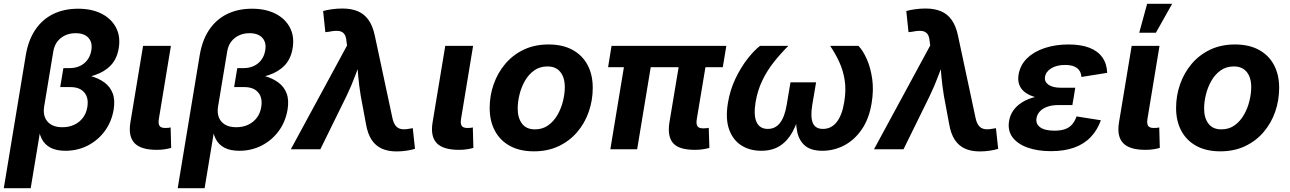

<svg xmlns="http://www.w3.org/2000/svg" viewBox="-37 -783 6764 1007"><path d="M-17.1 204.1 98.1 -492.7Q111.3 -572.3 148.2 -627Q185.1 -681.6 242.2 -709.5Q299.3 -737.3 372.6 -737.3Q444.3 -737.3 495.6 -711.2Q546.9 -685.1 571.3 -638.7Q595.7 -592.3 585.9 -531.2Q576.7 -474.6 544.2 -440.4Q511.7 -406.2 459.7 -388.9Q407.7 -371.6 339.4 -365.2L345.2 -400.9Q395.5 -396.5 438 -384.5Q480.5 -372.6 510.5 -350.6Q540.5 -328.6 554 -293.7Q567.4 -258.8 559.1 -208Q548.3 -144 512.5 -95.5Q476.6 -46.9 423.1 -19.5Q369.6 7.8 306.2 7.8Q258.8 7.8 228 -8.3Q197.3 -24.4 181.6 -55.4Q166 -86.4 164.6 -130.9L179.7 -131.8L124 204.1ZM290 -115.7Q324.7 -115.7 352.3 -128.7Q379.9 -141.6 397.7 -165Q415.5 -188.5 420.9 -220.7Q429.2 -269.5 405.3 -297.9Q381.3 -326.2 333 -326.2H278.8L295.4 -425.8H328.6Q358.4 -425.8 382.3 -437Q406.2 -448.2 421.6 -469Q437 -489.7 441.9 -518.1Q449.2 -560.1 427 -584.5Q404.8 -608.9 359.9 -608.9Q328.6 -608.9 304 -597.2Q279.3 -585.4 263.4 -564.5Q247.6 -543.5 242.7 -514.2L194.3 -222.7Q189.5 -191.4 198.7 -167.5Q208 -143.6 231 -129.6Q253.9 -115.7 290 -115.7Z M785.6 2.9Q701.7 2.9 668.2 -32.7Q634.8 -68.4 647 -141.6L713.4 -542.5H859.4L796.4 -160.6Q792 -135.3 799.3 -123.5Q806.6 -111.8 829.1 -111.8Q839.8 -111.8 846.4 -112.5Q853 -113.3 857.9 -114.7L860.8 -7.3Q849.6 -3.9 829.8 -0.5Q810.1 2.9 785.6 2.9Z M895 204.1 1010.3 -492.7Q1023.4 -572.3 1060.3 -627Q1097.2 -681.6 1154.3 -709.5Q1211.4 -737.3 1284.7 -737.3Q1356.4 -737.3 1407.7 -711.2Q1459 -685.1 1483.4 -638.7Q1507.8 -592.3 1498 -531.2Q1488.8 -474.6 1456.3 -440.4Q1423.8 -406.2 1371.8 -388.9Q1319.8 -371.6 1251.5 -365.2L1257.3 -400.9Q1307.6 -396.5 1350.1 -384.5Q1392.6 -372.6 1422.6 -350.6Q1452.6 -328.6 1466.1 -293.7Q1479.5 -258.8 1471.2 -208Q1460.4 -144 1424.6 -95.5Q1388.7 -46.9 1335.2 -19.5Q1281.7 7.8 1218.3 7.8Q1170.9 7.8 1140.1 -8.3Q1109.4 -24.4 1093.8 -55.4Q1078.1 -86.4 1076.7 -130.9L1091.8 -131.8L1036.1 204.1ZM1202.1 -115.7Q1236.8 -115.7 1264.4 -128.7Q1292 -141.6 1309.8 -165Q1327.6 -188.5 1333 -220.7Q1341.3 -269.5 1317.4 -297.9Q1293.5 -326.2 1245.1 -326.2H1190.9L1207.5 -425.8H1240.7Q1270.5 -425.8 1294.4 -437Q1318.4 -448.2 1333.7 -469Q1349.1 -489.7 1354 -518.1Q1361.3 -560.1 1339.1 -584.5Q1316.9 -608.9 1272 -608.9Q1240.7 -608.9 1216.1 -597.2Q1191.4 -585.4 1175.5 -564.5Q1159.7 -543.5 1154.8 -514.2L1106.4 -222.7Q1101.6 -191.4 1110.8 -167.5Q1120.1 -143.6 1143.1 -129.6Q1166 -115.7 1202.1 -115.7Z M1488.3 0 1783.2 -544.4 1780.3 -565.9Q1778.3 -592.3 1768.3 -605.2Q1758.3 -618.2 1739.3 -620.6Q1720.2 -623 1689.9 -616.7L1669.4 -614.3L1657.7 -725.1Q1675.3 -730.5 1703.1 -734.4Q1731 -738.3 1758.8 -738.3Q1805.7 -738.3 1839.8 -723.9Q1874 -709.5 1896 -678.2Q1918 -647 1928.7 -596.7L2021 -164.6Q2026.9 -137.2 2038.3 -123.3Q2049.8 -109.4 2067.1 -106.2Q2084.5 -103 2107.4 -107.4L2127.9 -110.8L2139.6 -2.4Q2123 2.9 2096.9 7.1Q2070.8 11.2 2043 11.2Q1998.5 11.2 1965.8 -3.4Q1933.1 -18.1 1912.4 -49.3Q1891.6 -80.6 1882.8 -130.9L1855 -280.3Q1846.2 -333 1841.6 -385.7Q1836.9 -438.5 1833 -495.6H1867.7Q1845.2 -438.5 1825.7 -385.7Q1806.2 -333 1780.8 -280.3L1643.1 0Z M2370.6 2.9Q2286.6 2.9 2253.2 -32.7Q2219.7 -68.4 2231.9 -141.6L2298.3 -542.5H2444.3L2381.3 -160.6Q2377 -135.3 2384.3 -123.5Q2391.6 -111.8 2414.1 -111.8Q2424.8 -111.8 2431.4 -112.5Q2438 -113.3 2442.9 -114.7L2445.8 -7.3Q2434.6 -3.9 2414.8 -0.5Q2395 2.9 2370.6 2.9Z M2763.2 10.7Q2689.9 10.7 2638.2 -17.3Q2586.4 -45.4 2558.8 -96.7Q2531.2 -147.9 2531.2 -216.3Q2531.2 -282.2 2552.5 -342Q2573.7 -401.9 2613.5 -448.7Q2653.3 -495.6 2710.4 -522.7Q2767.6 -549.8 2840.3 -549.8Q2913.6 -549.8 2965.3 -521.7Q3017.1 -493.7 3044.4 -442.6Q3071.8 -391.6 3071.8 -322.3Q3071.8 -256.8 3051 -197Q3030.3 -137.2 2990.2 -90.3Q2950.2 -43.5 2893.1 -16.4Q2835.9 10.7 2763.2 10.7ZM2768.6 -104.5Q2809.1 -104.5 2838.6 -126Q2868.2 -147.5 2887.5 -181.4Q2906.7 -215.3 2916 -253.9Q2925.3 -292.5 2925.3 -326.2Q2925.3 -359.4 2915 -383.5Q2904.8 -407.7 2884.8 -421.1Q2864.7 -434.6 2834.5 -434.6Q2793.9 -434.6 2764.4 -413.3Q2734.9 -392.1 2715.8 -358.4Q2696.8 -324.7 2687.5 -286.4Q2678.2 -248 2678.2 -213.4Q2678.2 -164.6 2700.9 -134.5Q2723.6 -104.5 2768.6 -104.5Z M3607.9 2.9Q3523.4 2.9 3492.9 -32.7Q3462.4 -68.4 3474.1 -141.6L3535.6 -510.7H3676.3L3617.7 -159.2Q3613.3 -133.3 3620.6 -121.6Q3627.9 -109.9 3650.4 -109.9Q3661.6 -109.9 3668.5 -110.6Q3675.3 -111.3 3680.2 -112.8L3683.6 -7.3Q3671.9 -3.9 3652.1 -0.5Q3632.3 2.9 3607.9 2.9ZM3164.1 0 3248.5 -510.7H3389.2L3304.7 0ZM3152.3 -430.7 3170.4 -542.5H3772.5L3753.9 -430.7Z M3955.6 7.8Q3895.5 7.8 3851.1 -20.5Q3806.6 -48.8 3786.9 -104.7Q3767.1 -160.6 3780.8 -243.2Q3792 -311.5 3820.3 -370.6Q3848.6 -429.7 3883.5 -474.4Q3918.5 -519 3949.2 -542.5H4097.7Q4057.1 -502 4022 -457.8Q3986.8 -413.6 3961.7 -361.8Q3936.5 -310.1 3925.8 -247.1Q3914.6 -177.7 3931.2 -142.3Q3947.8 -106.9 3990.2 -106.9Q4029.8 -106.9 4054.2 -138.7Q4078.6 -170.4 4088.9 -232.4L4108.9 -351.1H4243.2L4223.1 -232.4Q4212.9 -170.4 4225.8 -138.7Q4238.8 -106.9 4279.3 -106.9Q4322.8 -106.9 4351.1 -142.6Q4379.4 -178.2 4390.6 -246.6Q4401.4 -310.1 4393.3 -361.8Q4385.3 -413.6 4364.7 -458Q4344.2 -502.4 4316.9 -542.5H4465.3Q4488.8 -518.6 4508.8 -473.9Q4528.8 -429.2 4537.4 -370.1Q4545.9 -311 4534.7 -243.2Q4521.5 -160.6 4483.2 -104.7Q4444.8 -48.8 4390.9 -20.5Q4336.9 7.8 4275.9 7.8Q4216.8 7.8 4185.3 -18.8Q4153.8 -45.4 4144 -92.5Q4134.3 -139.6 4139.6 -201.7H4160.6Q4145.5 -139.2 4119.9 -91.8Q4094.2 -44.4 4054 -18.3Q4013.7 7.8 3955.6 7.8Z M4546.9 0 4841.8 -544.4 4838.9 -565.9Q4836.9 -592.3 4826.9 -605.2Q4816.9 -618.2 4797.9 -620.6Q4778.8 -623 4748.5 -616.7L4728 -614.3L4716.3 -725.1Q4733.9 -730.5 4761.7 -734.4Q4789.6 -738.3 4817.4 -738.3Q4864.3 -738.3 4898.4 -723.9Q4932.6 -709.5 4954.6 -678.2Q4976.6 -647 4987.3 -596.7L5079.6 -164.6Q5085.4 -137.2 5096.9 -123.3Q5108.4 -109.4 5125.7 -106.2Q5143.1 -103 5166 -107.4L5186.5 -110.8L5198.2 -2.4Q5181.6 2.9 5155.5 7.1Q5129.4 11.2 5101.6 11.2Q5057.1 11.2 5024.4 -3.4Q4991.7 -18.1 4970.9 -49.3Q4950.2 -80.6 4941.4 -130.9L4913.6 -280.3Q4904.8 -333 4900.1 -385.7Q4895.5 -438.5 4891.6 -495.6H4926.3Q4903.8 -438.5 4884.3 -385.7Q4864.7 -333 4839.4 -280.3L4701.7 0Z M5474.6 9.8Q5404.8 9.8 5352.3 -9Q5299.8 -27.8 5273.4 -63.2Q5247.1 -98.6 5255.4 -148.4Q5260.3 -178.2 5277.3 -203.1Q5294.4 -228 5324 -246.6Q5353.5 -265.1 5395.8 -275.4Q5438 -285.6 5493.7 -285.6H5596.2L5587.4 -231.9H5512.7Q5480 -231.9 5455.8 -223.1Q5431.6 -214.4 5417.2 -199Q5402.8 -183.6 5399.4 -163.6Q5394 -133.8 5418 -115.7Q5441.9 -97.7 5493.7 -97.7Q5527.3 -97.7 5549.8 -106Q5572.3 -114.3 5586.4 -130.9Q5600.6 -147.5 5609.4 -172.4L5736.8 -152.3Q5718.3 -100.1 5683.3 -63.7Q5648.4 -27.3 5596.7 -8.8Q5544.9 9.8 5474.6 9.8ZM5490.7 -262.7Q5438 -262.7 5400.6 -271.7Q5363.3 -280.8 5340.3 -297.9Q5317.4 -314.9 5308.8 -338.6Q5300.3 -362.3 5305.2 -392.1Q5314 -442.9 5350.6 -478Q5387.2 -513.2 5443.6 -531.5Q5500 -549.8 5566.9 -549.8Q5631.8 -549.8 5676.3 -532.7Q5720.7 -515.6 5744.4 -482.4Q5768.1 -449.2 5770 -400.9L5634.8 -379.4Q5633.3 -409.2 5612.1 -425.8Q5590.8 -442.4 5549.3 -442.4Q5504.9 -442.4 5476.3 -424.6Q5447.8 -406.7 5443.8 -379.4Q5439.9 -354 5462.4 -338.4Q5484.9 -322.8 5528.3 -322.8H5602.5L5592.8 -262.7Z M5970.7 2.9Q5886.7 2.9 5853.3 -32.7Q5819.8 -68.4 5832 -141.6L5898.4 -542.5H6044.4L5981.4 -160.6Q5977.1 -135.3 5984.4 -123.5Q5991.7 -111.8 6014.2 -111.8Q6024.9 -111.8 6031.5 -112.5Q6038.1 -113.3 6043 -114.7L6045.9 -7.3Q6034.7 -3.9 6014.9 -0.5Q5995.1 2.9 5970.7 2.9ZM5938 -611.3 5979.5 -763.2H6110.8L6025.4 -611.3Z M6363.3 10.7Q6290 10.7 6238.3 -17.3Q6186.5 -45.4 6158.9 -96.7Q6131.3 -147.9 6131.3 -216.3Q6131.3 -282.2 6152.6 -342Q6173.8 -401.9 6213.6 -448.7Q6253.4 -495.6 6310.5 -522.7Q6367.7 -549.8 6440.4 -549.8Q6513.7 -549.8 6565.4 -521.7Q6617.2 -493.7 6644.5 -442.6Q6671.9 -391.6 6671.9 -322.3Q6671.9 -256.8 6651.1 -197Q6630.4 -137.2 6590.3 -90.3Q6550.3 -43.5 6493.2 -16.4Q6436 10.7 6363.3 10.7ZM6368.7 -104.5Q6409.2 -104.5 6438.7 -126Q6468.3 -147.5 6487.5 -181.4Q6506.8 -215.3 6516.1 -253.9Q6525.4 -292.5 6525.4 -326.2Q6525.4 -359.4 6515.1 -383.5Q6504.9 -407.7 6484.9 -421.1Q6464.8 -434.6 6434.6 -434.6Q6394 -434.6 6364.5 -413.3Q6335 -392.1 6315.9 -358.4Q6296.9 -324.7 6287.6 -286.4Q6278.3 -248 6278.3 -213.4Q6278.3 -164.6 6301 -134.5Q6323.7 -104.5 6368.7 -104.5Z"/></svg>

Font: Inter 16pt
Style: Bold Italic
Weight: 700
Italic angle: -9.3988°
Version: Version 4.001;git-66647c0bb